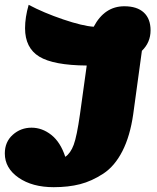

<svg xmlns="http://www.w3.org/2000/svg" viewBox="-20 -752 650 797"><path d="M203 25Q114 25 57 -14.5Q0 -54 0 -115Q0 -163 33 -192.5Q66 -222 111 -222Q155 -222 193 -192Q231 -162 251 -101Q273 -116 286 -151Q299 -186 312 -278L340 -480Q202 -481 143 -517Q84 -553 84 -635Q84 -680 99 -732Q161 -699 242 -671.5Q323 -644 369 -641Q414 -726 496 -726Q549 -726 577 -700Q605 -674 605 -626Q605 -576 569 -541L533 -278Q520 -187 488 -124.5Q456 -62 408.5 -31Q361 0 312.5 12.5Q264 25 203 25Z"/></svg>

Font: Lemonada
Style: Bold
Weight: 700
Designer: Mohamed Gaber (Arabic), Eduardo Tunni (Latin)
Foundry: Kief Type Foundry
Version: Version 4.004